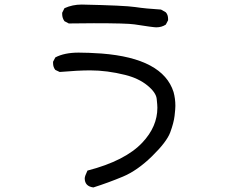

<svg xmlns="http://www.w3.org/2000/svg" viewBox="-20 -749 1040 843"><path d="M390 74Q352 69 352 34Q352 25 364 0Q530 -43 605 -123Q671 -193 671 -276Q671 -287 668 -315Q665 -343 627 -374Q589 -405 530 -420Q450 -440 376 -440Q323 -440 242 -433L223 -442Q213 -454 213 -472V-478L223 -497Q263 -518 325 -518Q367 -518 426 -514Q695 -493 742 -345Q750 -316 750 -284Q750 -271 746.5 -240.5Q743 -210 727.5 -168Q712 -126 647.5 -63Q583 0 519.5 26.5Q456 53 390 74ZM666 -629Q653 -629 570 -642Q537 -647 392 -647L282 -646L263 -656Q253 -670 253 -687V-693L263 -713Q298 -729 339 -729Q528 -725 574 -718Q620 -711 687 -707L708 -695Q718 -684 718 -666V-660L708 -641Q690 -629 666 -629Z"/></svg>

Font: Xiaolai Mono SC
Style: Regular
Weight: 400
Monospace: yes
Designer: LXGW / Nozomi Seto
Version: Version 3.113;September 30, 2024